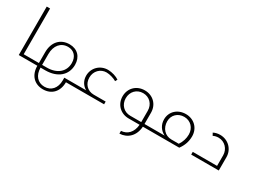

<svg xmlns="http://www.w3.org/2000/svg" viewBox="-51 -1460 3244 2436"><g transform="rotate(30 1571.5 -242.5)"><path d="M113 0H275V-40H162V-710H113Z M757 -40V0C757 113 693 186 594 186C496 186 432 113 432 0H502C679 0 794 -97 794 -248C794 -365 720 -441 605 -441C471 -441 385 -346 385 -199V-40H275V0H385C385 136 467 224 595 224C722 224 804 136 804 0H899V-40ZM432 -199C432 -323 500 -403 605 -403C691 -403 747 -342 747 -248C747 -122 651 -40 502 -40H432Z M1188 -40C1096 -40 1031 -107 1031 -202C1031 -295 1100 -366 1189 -366C1236 -366 1301 -346 1337 -324L1354 -355C1317 -382 1247 -404 1189 -404C1072 -404 984 -314 984 -202C984 -130 1020 -72 1077 -40H899C865 -40 841 -32 841 -20C841 -8 865 0 899 0H1363V-40Z M2032 -40H1932V-205C1932 -325 1844 -412 1724 -412C1603 -412 1515 -325 1515 -206C1515 -87 1603 0 1723 0H1883C1873 116 1806 180 1717 185V225C1830 221 1922 142 1931 0H2032ZM1562 -205C1562 -301 1630 -371 1723 -371C1816 -371 1884 -301 1884 -205V-40H1723C1630 -40 1562 -110 1562 -205Z M2326 -412C2205 -412 2117 -329 2117 -216C2117 -136 2160 -72 2227 -40H2032C1998 -40 1974 -32 1974 -20C1974 -8 1998 0 2032 0H2464C2511 -63 2534 -132 2534 -206C2534 -325 2446 -412 2326 -412ZM2434 -40H2325C2232 -40 2164 -114 2164 -215C2164 -305 2232 -371 2325 -371C2418 -371 2486 -301 2486 -205C2486 -148 2469 -92 2434 -40Z M2639 0H3043V-195C3043 -309 2954 -401 2834 -401C2798 -401 2765 -393 2736 -378L2756 -342C2779 -354 2806 -360 2834 -360C2924 -360 2995 -286 2995 -194V-40H2639Z"/></g></svg>

Font: Sulaf Light
Style: Regular
Weight: 300
Designer: Bandar Raffah (Arabic) and Santiago Orozco (Latin)
Foundry: Caramella and Typemade
Version: Version 1.005;PS 001.005;hotconv 1.0.88;makeotf.lib2.5.64775